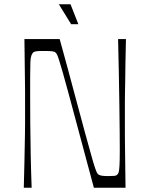

<svg xmlns="http://www.w3.org/2000/svg" viewBox="-20 -884 699 904"><path d="M92 0Q94 -73 95 -120Q96 -167 96.5 -198Q97 -229 97.5 -251Q98 -273 98 -295.5Q98 -318 98 -350Q98 -382 98 -404.5Q98 -427 98 -449Q98 -471 97.5 -502Q97 -533 96.5 -580Q96 -627 95 -700H261Q303 -548 331 -442Q359 -336 378 -267.5Q397 -199 408 -159Q419 -119 425.5 -99.5Q432 -80 435 -74Q438 -68 441 -64Q447 -59 457.5 -57Q468 -55 491 -55Q511 -55 519.5 -56Q528 -57 532 -62Q536 -65 538.5 -72Q541 -79 542.5 -103Q544 -127 544 -178Q544 -210 543.5 -265.5Q543 -321 542 -391.5Q541 -462 539.5 -540.5Q538 -619 536 -700H573Q571 -627 570.5 -580Q570 -533 569.5 -502Q569 -471 568.5 -449Q568 -427 568 -404.5Q568 -382 568 -350Q568 -318 568 -295.5Q568 -273 568 -251Q568 -229 568.5 -198Q569 -167 569.5 -120Q570 -73 571 0H422Q381 -153 352.5 -259Q324 -365 305.5 -434Q287 -503 275.5 -543Q264 -583 258 -601.5Q252 -620 249 -626Q246 -632 242 -636Q238 -641 226 -642.5Q214 -644 186 -644Q160 -644 150.5 -642.5Q141 -641 136 -637Q131 -631 127.5 -622Q124 -613 123 -590.5Q122 -568 122 -520Q122 -488 122 -433.5Q122 -379 122.5 -309Q123 -239 124.5 -160Q126 -81 129 0ZM315 -770 257 -864H312L349 -770Z"/></svg>

Font: Ojuju Light
Style: Regular
Weight: 300
Designer: Chisaokwu Joboson, Mirko Velimirovic
Foundry: Udi Foundry
Version: Version 1.000